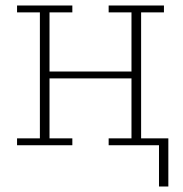

<svg xmlns="http://www.w3.org/2000/svg" viewBox="-20 -528 665 698"><path d="M558 0H375V-25H458V-243H160V-25H243V0H42V-25H125V-483H42V-508H243V-483H160V-268H458V-483H375V-508H576V-483H493V-25H592V150H558Z"/></svg>

Font: IBM Plex Serif ExtraLight
Style: Regular
Weight: 200
Designer: Mike Abbink, Paul van der Laan, Pieter van Rosmalen
Foundry: Bold Monday
Version: Version 2.5